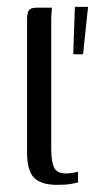

<svg xmlns="http://www.w3.org/2000/svg" viewBox="-20 -527 273 551"><path d="M143.6 3.5Q97.9 3.5 77.8 -16.9Q57.7 -37.4 57.7 -89.7V-471.6Q57.7 -483.8 59.9 -491.3Q62.1 -498.7 68.4 -501.9Q74.8 -505 87.2 -505H129Q128.7 -503.7 127.9 -492Q127 -480.2 127 -462.4V-100.6Q127 -62.9 135.4 -46.1Q143.7 -29.2 169.5 -29.2Q176 -29.2 188.2 -31Q200.5 -32.7 203.9 -34.5V-3.3Q198.2 -2.3 184.8 0.6Q171.5 3.5 143.6 3.5ZM190.2 -371.3 194.9 -507.3H232.7L218.4 -371.3Z"/></svg>

Font: Genos Thin
Style: Regular
Weight: 100
Designer: Robert E. Leuschke
Foundry: Robert E. Leuschke
Version: Version 1.010